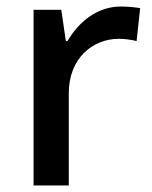

<svg xmlns="http://www.w3.org/2000/svg" viewBox="-20 -569 467 589"><path d="M351 -549C277 -549 221 -501 187 -443H182L168 -539H83V0H191V-283C191 -390 264 -450 345 -450C362 -450 384 -447 399 -443L410 -544C394 -547 369 -549 351 -549Z"/></svg>

Font: Noto Sans Lisu Medium
Style: Regular
Weight: 500
Designer: Monotype Design Team. David Williams.
Foundry: Monotype Imaging Inc.
Version: Version 2.102